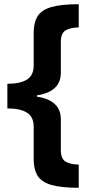

<svg xmlns="http://www.w3.org/2000/svg" viewBox="-20 -734 434 912"><path d="M354 158Q269 158 222.5 144Q176 130 158 100Q140 70 140 22V-132Q140 -179 108 -199Q76 -219 15 -219V-336Q76 -336 108 -356Q140 -376 140 -423V-578Q140 -626 158 -656Q176 -686 222.5 -700Q269 -714 354 -714V-604Q315 -603 292 -590Q269 -577 269 -535V-389Q269 -298 155 -281V-275Q269 -258 269 -167V-21Q269 21 292 34Q315 47 354 48Z"/></svg>

Font: Noto Sans Ethiopic
Style: Bold
Weight: 700
Designer: Monotype Design Team
Foundry: Monotype Imaging Inc.
Version: Version 2.102; ttfautohint (v1.8.4.7-5d5b)